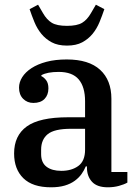

<svg xmlns="http://www.w3.org/2000/svg" viewBox="-20 -785 593 817"><path d="M197 12Q119 12 79.5 -26.5Q40 -65 40 -132Q40 -208 94 -247Q148 -286 270 -286H342V-354Q342 -415 315 -447Q288 -479 230 -479Q181 -479 156 -465V-461Q167 -456 176.5 -443.5Q186 -431 186 -409Q186 -381 169.5 -364Q153 -347 122 -347Q96 -347 78.5 -364.5Q61 -382 61 -412Q61 -435 74.5 -456.5Q88 -478 114 -495Q140 -512 177.5 -522Q215 -532 264 -532Q358 -532 406 -488Q454 -444 454 -365V-53H522V-8Q508 0 486 6Q464 12 439 12Q393 12 371.5 -11.5Q350 -35 350 -72V-77H345Q338 -60 327 -44.5Q316 -29 298.5 -16Q281 -3 256 4.5Q231 12 197 12ZM241 -58Q285 -58 313.5 -79Q342 -100 342 -148V-237H282Q211 -237 183 -214Q155 -191 155 -148V-129Q155 -93 178 -75.5Q201 -58 241 -58ZM265 -591Q226 -591 200 -605Q174 -619 156 -641Q138 -663 126.5 -691Q115 -719 106 -746L142 -765L163 -729Q179 -701 200.5 -688Q222 -675 265 -675Q308 -675 329.5 -688Q351 -701 367 -729L388 -765L424 -746Q415 -719 403.5 -691Q392 -663 374 -641Q356 -619 330 -605Q304 -591 265 -591Z"/></svg>

Font: IBM Plex Serif Medium
Style: Regular
Weight: 500
Designer: Mike Abbink, Paul van der Laan, Pieter van Rosmalen
Foundry: Bold Monday
Version: Version 2.5